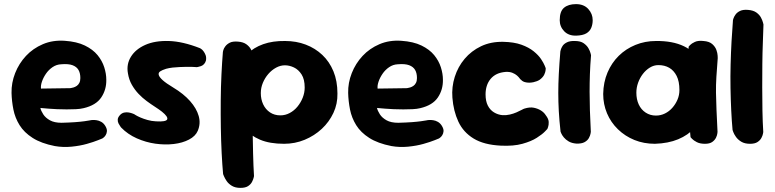

<svg xmlns="http://www.w3.org/2000/svg" viewBox="-20 -698 3761 932"><path d="M246 11Q180 -2 138.5 -28.5Q97 -55 75 -90.5Q53 -126 45 -166.5Q37 -207 36 -247Q35 -296 53.5 -343Q72 -390 106 -426.5Q140 -463 188 -483.5Q236 -504 294 -500Q353 -496 392 -477Q431 -458 453.5 -430.5Q476 -403 486 -371.5Q496 -340 496 -311Q497 -263 471.5 -225Q446 -187 386 -173Q370 -169 348.5 -168Q327 -167 303.5 -167Q280 -167 257 -168Q234 -169 216 -170.5Q198 -172 187 -173Q176 -174 176 -174Q179 -160 190 -143Q201 -126 222.5 -114Q244 -102 279 -102Q317 -103 344.5 -105Q372 -107 389.5 -109.5Q407 -112 415 -113.5Q423 -115 423 -115Q423 -115 430 -115.5Q437 -116 448.5 -114.5Q460 -113 471.5 -106.5Q483 -100 491 -87Q500 -72 499 -61Q498 -50 493 -42Q488 -34 482.5 -30Q477 -26 477 -26Q477 -26 456 -17.5Q435 -9 401.5 0.5Q368 10 327 14Q286 18 246 11ZM179 -268 319 -270Q319 -270 324 -270.5Q329 -271 337 -273.5Q345 -276 352.5 -281Q360 -286 365 -295.5Q370 -305 370 -319Q370 -343 361 -358.5Q352 -374 332 -381.5Q312 -389 277 -386Q254 -385 235 -372Q216 -359 203 -340Q190 -321 183.5 -301.5Q177 -282 179 -268Z M737 -109Q786 -106 791.5 -118.5Q797 -131 766 -156Q752 -167 732.5 -179.5Q713 -192 692 -207.5Q671 -223 652.5 -242.5Q634 -262 620 -286.5Q606 -311 601 -342Q593 -386 615.5 -422.5Q638 -459 685 -480Q732 -501 799.5 -499Q867 -497 951 -464Q951 -464 956.5 -460.5Q962 -457 968 -449Q974 -441 978 -430.5Q982 -420 980 -405Q977 -394 970.5 -387Q964 -380 955.5 -377Q947 -374 941 -373Q935 -372 935 -372Q935 -372 928 -372.5Q921 -373 909.5 -373.5Q898 -374 883 -373.5Q868 -373 851.5 -372.5Q835 -372 818 -370Q801 -368 786 -364Q767 -358 757.5 -351.5Q748 -345 750.5 -334.5Q753 -324 769.5 -309Q786 -294 821 -273Q871 -243 902.5 -207.5Q934 -172 944.5 -135Q955 -98 940 -63Q929 -37 897.5 -20.5Q866 -4 823.5 1Q781 6 734.5 -0.5Q688 -7 644 -26.5Q600 -46 568 -79Q568 -79 564 -84.5Q560 -90 555.5 -98.5Q551 -107 551.5 -117.5Q552 -128 562 -139Q571 -149 582.5 -151.5Q594 -154 605 -152Q616 -150 623.5 -147Q631 -144 631 -144Q631 -144 639 -139Q647 -134 662 -127.5Q677 -121 696.5 -115.5Q716 -110 737 -109Z M1359 0Q1289 0 1242 -20Q1195 -40 1167 -74.5Q1139 -109 1127 -153.5Q1115 -198 1115 -248Q1115 -309 1131 -356Q1147 -403 1179 -435Q1211 -467 1257.5 -483.5Q1304 -500 1364 -499Q1418 -499 1464 -481.5Q1510 -464 1544.5 -431.5Q1579 -399 1598.5 -352Q1618 -305 1618 -244Q1619 -194 1598.5 -150Q1578 -106 1542 -72.5Q1506 -39 1459 -19.5Q1412 0 1359 0ZM1147 214Q1122 214 1105.5 204Q1089 194 1080 180.5Q1071 167 1067 157Q1063 147 1063 147Q1059 104 1056 45.5Q1053 -13 1052 -78Q1051 -143 1051.5 -209.5Q1052 -276 1055 -337Q1058 -398 1062 -446Q1062 -446 1064 -454.5Q1066 -463 1074 -473.5Q1082 -484 1096 -491Q1110 -498 1135 -496Q1161 -494 1176 -483Q1191 -472 1198 -458.5Q1205 -445 1207.5 -435.5Q1210 -426 1210 -426Q1208 -387 1207 -331.5Q1206 -276 1205.5 -212Q1205 -148 1206 -81.5Q1207 -15 1208.5 46.5Q1210 108 1213 157Q1213 157 1211 165.5Q1209 174 1203 185.5Q1197 197 1184 205.5Q1171 214 1147 214ZM1341 -138Q1365 -138 1386.5 -149.5Q1408 -161 1424 -180.5Q1440 -200 1449.5 -224Q1459 -248 1459 -273Q1459 -313 1444 -336.5Q1429 -360 1407 -370.5Q1385 -381 1363 -381Q1341 -381 1320 -369.5Q1299 -358 1282.5 -339Q1266 -320 1256 -296Q1246 -272 1246 -246Q1246 -216 1257.5 -191.5Q1269 -167 1290.5 -152.5Q1312 -138 1341 -138Z M1880 11Q1814 -2 1772.5 -28.5Q1731 -55 1709 -90.5Q1687 -126 1679 -166.5Q1671 -207 1670 -247Q1669 -296 1687.5 -343Q1706 -390 1740 -426.5Q1774 -463 1822 -483.5Q1870 -504 1928 -500Q1987 -496 2026 -477Q2065 -458 2087.5 -430.5Q2110 -403 2120 -371.5Q2130 -340 2130 -311Q2131 -263 2105.5 -225Q2080 -187 2020 -173Q2004 -169 1982.5 -168Q1961 -167 1937.5 -167Q1914 -167 1891 -168Q1868 -169 1850 -170.5Q1832 -172 1821 -173Q1810 -174 1810 -174Q1813 -160 1824 -143Q1835 -126 1856.5 -114Q1878 -102 1913 -102Q1951 -103 1978.5 -105Q2006 -107 2023.5 -109.5Q2041 -112 2049 -113.5Q2057 -115 2057 -115Q2057 -115 2064 -115.5Q2071 -116 2082.5 -114.5Q2094 -113 2105.5 -106.5Q2117 -100 2125 -87Q2134 -72 2133 -61Q2132 -50 2127 -42Q2122 -34 2116.5 -30Q2111 -26 2111 -26Q2111 -26 2090 -17.5Q2069 -9 2035.5 0.5Q2002 10 1961 14Q1920 18 1880 11ZM1813 -268 1953 -270Q1953 -270 1958 -270.5Q1963 -271 1971 -273.5Q1979 -276 1986.5 -281Q1994 -286 1999 -295.5Q2004 -305 2004 -319Q2004 -343 1995 -358.5Q1986 -374 1966 -381.5Q1946 -389 1911 -386Q1888 -385 1869 -372Q1850 -359 1837 -340Q1824 -321 1817.5 -301.5Q1811 -282 1813 -268Z M2411 9Q2329 5 2279 -25.5Q2229 -56 2205 -107.5Q2181 -159 2176 -224Q2172 -276 2187.5 -325Q2203 -374 2235.5 -412.5Q2268 -451 2315 -473.5Q2362 -496 2422 -495Q2475 -494 2511 -481Q2547 -468 2570.5 -449Q2594 -430 2606.5 -411Q2619 -392 2624 -379.5Q2629 -367 2629 -367Q2629 -367 2628.5 -358Q2628 -349 2622 -336Q2616 -323 2600 -311Q2588 -303 2569.5 -299Q2551 -295 2534 -298Q2517 -301 2509 -311Q2507 -311 2502.5 -317.5Q2498 -324 2489.5 -331.5Q2481 -339 2467.5 -344.5Q2454 -350 2435 -349Q2410 -347 2392 -338.5Q2374 -330 2361.5 -315Q2349 -300 2343 -281Q2337 -262 2337 -240Q2337 -207 2348 -185.5Q2359 -164 2378 -152.5Q2397 -141 2419 -139Q2438 -138 2455 -142Q2472 -146 2487 -152.5Q2502 -159 2512 -164.5Q2522 -170 2526 -171Q2552 -179 2571.5 -175Q2591 -171 2606 -161.5Q2621 -152 2629 -139Q2643 -121 2643.5 -106Q2644 -91 2640.5 -81.5Q2637 -72 2637 -72Q2637 -72 2624.5 -59Q2612 -46 2585.5 -29Q2559 -12 2516 0Q2473 12 2411 9Z M2777 -1Q2755 -3 2740.5 -11.5Q2726 -20 2717 -31Q2708 -42 2704.5 -50.5Q2701 -59 2701 -59Q2695 -113 2692.5 -158.5Q2690 -204 2690 -247Q2690 -290 2692.5 -338.5Q2695 -387 2700 -448Q2700 -448 2702 -456Q2704 -464 2710.5 -474.5Q2717 -485 2732 -492.5Q2747 -500 2771 -499Q2798 -499 2813.5 -488Q2829 -477 2836.5 -463.5Q2844 -450 2846.5 -440Q2849 -430 2849 -430Q2845 -381 2843.5 -338Q2842 -295 2842 -252.5Q2842 -210 2843.5 -162.5Q2845 -115 2848 -58Q2848 -58 2846.5 -49Q2845 -40 2838.5 -28Q2832 -16 2817.5 -8Q2803 0 2777 -1ZM2777 -525Q2740 -524 2718.5 -546.5Q2697 -569 2697 -600Q2697 -643 2718 -660.5Q2739 -678 2776 -678Q2814 -678 2835.5 -654.5Q2857 -631 2857 -600Q2857 -580 2850 -563Q2843 -546 2826 -536Q2809 -526 2777 -525Z M3159 0Q3105 0 3059.5 -18.5Q3014 -37 2979.5 -70.5Q2945 -104 2926.5 -148Q2908 -192 2908 -242Q2909 -299 2929 -346Q2949 -393 2983.5 -427Q3018 -461 3064.5 -480Q3111 -499 3164 -499Q3245 -500 3300 -473.5Q3355 -447 3383.5 -391.5Q3412 -336 3412 -250Q3412 -200 3397 -155.5Q3382 -111 3351 -76.5Q3320 -42 3272 -22Q3224 -2 3159 0ZM3164 -137Q3187 -137 3207.5 -147Q3228 -157 3243.5 -174.5Q3259 -192 3268.5 -214Q3278 -236 3278 -261Q3278 -303 3264.5 -329.5Q3251 -356 3228.5 -369Q3206 -382 3176 -382Q3154 -382 3134.5 -370Q3115 -358 3100.5 -339Q3086 -320 3077.5 -296.5Q3069 -273 3069 -248Q3069 -216 3080.5 -191Q3092 -166 3114 -151.5Q3136 -137 3164 -137ZM3402 0Q3378 0 3362.5 -8Q3347 -16 3339.5 -24Q3332 -32 3332 -32Q3325 -105 3320 -175Q3315 -245 3315.5 -318.5Q3316 -392 3323 -472Q3323 -472 3330 -479.5Q3337 -487 3353 -494.5Q3369 -502 3395 -499Q3423 -497 3437.5 -484Q3452 -471 3457.5 -455.5Q3463 -440 3463.5 -428Q3464 -416 3464 -416Q3460 -365 3457.5 -325.5Q3455 -286 3455.5 -248Q3456 -210 3458 -165Q3460 -120 3463 -58Q3463 -58 3462 -49.5Q3461 -41 3455.5 -29.5Q3450 -18 3437.5 -9Q3425 0 3402 0Z M3621 0Q3595 0 3578.5 -10Q3562 -20 3552.5 -33.5Q3543 -47 3539.5 -57Q3536 -67 3536 -67Q3532 -110 3529.5 -162Q3527 -214 3526 -270.5Q3525 -327 3526.5 -384.5Q3528 -442 3531 -497Q3534 -552 3538 -601Q3538 -601 3540.5 -609Q3543 -617 3550.5 -627.5Q3558 -638 3572.5 -645Q3587 -652 3611 -650Q3637 -648 3652 -637Q3667 -626 3674 -612.5Q3681 -599 3683.5 -589Q3686 -579 3686 -579Q3685 -541 3683 -491.5Q3681 -442 3680.5 -387Q3680 -332 3680 -274.5Q3680 -217 3681 -161.5Q3682 -106 3685 -57Q3685 -57 3683.5 -48.5Q3682 -40 3676 -28.5Q3670 -17 3657 -8.5Q3644 0 3621 0Z"/></svg>

Font: Sour Gummy Black
Style: Bold
Weight: 700
Version: Version 1.000